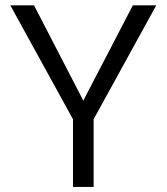

<svg xmlns="http://www.w3.org/2000/svg" viewBox="-20 -724 641 736"><path d="M299.3 -337.9 293 -350.6 110.4 -703.6H19.5L258.8 -268.6L259.8 -267.1V-265.1V-7.3H338.9V-265.1V-267.1L339.8 -268.6L579.1 -703.6H489.3L305.7 -350.6Z"/></svg>

Font: Shabnam FD Light
Style: Regular
Weight: 300
Foundry: DejaVu fonts team - Redesigned by Saber Rastikerdar - Based on Vazir font
Version: Version 5.00;October 20, 2019;FontCreator 12.0.0.2547 64-bit